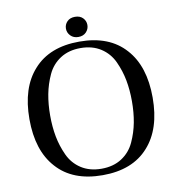

<svg xmlns="http://www.w3.org/2000/svg" viewBox="-92 -924 945 1022"><g transform="rotate(-10 381.0 -413.0)"><path d="M381 -732Q355 -732 339 -748.5Q323 -765 323 -787Q323 -809 338.5 -825Q354 -841 381 -841Q408 -841 423.5 -825Q439 -809 439 -787Q439 -765 423.5 -748.5Q408 -732 381 -732ZM133 -610Q219 -707 381 -707Q543 -707 629 -610Q714 -516 714 -346Q714 -176 629 -82Q543 15 381 15Q219 15 133 -82Q48 -176 48 -346Q48 -516 133 -610ZM170 -460Q160 -407 160 -346Q160 -285 170 -232Q180 -179 203 -129Q226 -79 271.5 -49.5Q317 -20 381 -20Q445 -20 490.5 -49.5Q536 -79 559 -129Q582 -179 592 -232Q602 -285 602 -346Q602 -407 592 -460Q582 -513 559 -563Q536 -613 490.5 -642.5Q445 -672 381 -672Q317 -672 271.5 -642.5Q226 -613 203 -563Q180 -513 170 -460Z"/></g></svg>

Font: Linguistics Pro
Style: Regular
Weight: 400
Designer: Stefan Peev, Context Ltd
Foundry: Stefan Peev, Context Ltd
Version: Version 001.000